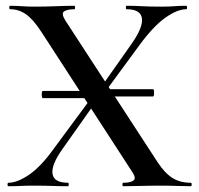

<svg xmlns="http://www.w3.org/2000/svg" viewBox="-20 -645 689 665"><path d="M314 -336H510Q513 -336 513.5 -330Q514 -324 513.5 -317.5Q513 -311 510 -311H314ZM314 -305H128Q126 -305 125 -311.5Q124 -318 125 -324Q126 -330 128 -330H314ZM407 0Q404 0 404 -6Q404 -12 407 -12Q432 -12 442.5 -20Q453 -28 437 -51L123 -535Q95 -578 70 -595.5Q45 -613 15 -613Q12 -613 12 -619Q12 -625 15 -625Q34 -625 56 -623.5Q78 -622 97 -622Q139 -622 175 -623.5Q211 -625 238 -625Q240 -625 240 -619Q240 -613 238 -613Q213 -613 202 -605.5Q191 -598 207 -573L526 -83Q551 -45 577.5 -28.5Q604 -12 641 -12Q644 -12 644 -6Q644 0 641 0Q620 0 594 -1Q568 -2 539 -2Q497 -2 465.5 -1Q434 0 407 0ZM9 0Q6 0 6 -6Q6 -12 9 -12Q40 -12 81 -40Q122 -68 167 -131L300 -311L316 -298L195 -127Q157 -73 162 -42.5Q167 -12 216 -12Q218 -12 218 -6Q218 0 216 0Q187 0 162 -1Q137 -2 95 -2Q68 -2 51 -1Q34 0 9 0ZM334 -313 318 -326 437 -495Q476 -551 471.5 -582Q467 -613 418 -613Q416 -613 416 -619Q416 -625 418 -625Q446 -625 471.5 -623.5Q497 -622 539 -622Q567 -622 584 -623.5Q601 -625 625 -625Q628 -625 628 -619Q628 -613 625 -613Q594 -613 552.5 -583.5Q511 -554 464 -490Z"/></svg>

Font: Cormorant SemiBold
Style: Regular
Weight: 600
Designer: Christian Thalmann (Catharsis Fonts)
Foundry: Catharsis Fonts
Version: Version 4.000